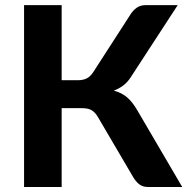

<svg xmlns="http://www.w3.org/2000/svg" viewBox="-20 -746 747 766"><path d="M707 0H570Q549.5 0 535.5 -10.8Q521.5 -21.5 509.5 -42.5L371 -278.5Q365 -289 358.2 -296Q351.5 -303 343.8 -307.2Q336 -311.5 326.2 -313Q316.5 -314.5 304.5 -314.5H226V0H76V-725.5H226V-426H291.5Q311 -426 325.5 -433Q340 -440 352.5 -459L499 -686Q509.5 -703.5 524.5 -714.5Q539.5 -725.5 560.5 -725.5H689L501 -437Q488.5 -417.5 471.5 -404.8Q454.5 -392 434 -384.5Q466 -376 488 -356.8Q510 -337.5 529.5 -303Z"/></svg>

Font: Lato 2
Style: Regular
Weight: 800
Designer: Lukasz Dziedzic with Adam Twardoch and Botio Nikoltchev
Foundry: tyPoland Lukasz Dziedzic
Version: Version 2.015; 2015-08-06; http://www.latofonts.com/